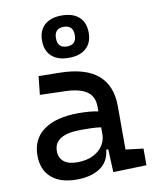

<svg xmlns="http://www.w3.org/2000/svg" viewBox="-89 -864 763 942"><g transform="rotate(-10 293.0 -393.0)"><path d="M399.4 4.9 394.5 -109.4H384.3Q378.4 -49.8 333.7 -20Q289.1 9.8 216.8 9.8Q135.7 9.8 91.3 -29.3Q46.9 -68.4 46.9 -139.6Q46.9 -221.7 108.2 -265.6Q169.4 -309.6 281.2 -309.6Q336.9 -309.6 378.9 -301.3V-325.2Q378.9 -377 342.5 -401.1Q306.2 -425.3 234.4 -427.2L110.4 -430.7L120.1 -522.5L224.6 -521Q353 -519 415.3 -465.6Q477.5 -412.1 477.5 -309.6V-93.8L565.4 -83V0ZM378.9 -221.7Q354 -225.6 329.3 -226.1Q304.7 -226.6 279.3 -226.6Q144.5 -226.6 144.5 -144.5Q144.5 -110.4 167.7 -91.8Q190.9 -73.2 233.4 -73.2Q281.7 -73.2 314.2 -89.8Q346.7 -106.4 362.8 -132.3Q378.9 -158.2 378.9 -185.5ZM283.2 -585Q228 -585 197.5 -612.5Q167 -640.1 167 -690.4Q167 -740.7 197.5 -768.3Q228 -795.9 283.2 -795.9Q338.4 -795.9 368.9 -768.3Q399.4 -740.7 399.4 -690.4Q399.4 -640.1 368.9 -612.5Q338.4 -585 283.2 -585ZM283.2 -641.6Q330.1 -641.6 330.1 -690.4Q330.1 -739.3 283.2 -739.3Q236.3 -739.3 236.3 -690.4Q236.3 -641.6 283.2 -641.6Z"/></g></svg>

Font: CaskaydiaMono NF
Style: Regular
Weight: 400
Designer: Aaron Bell
Foundry: Saja Typeworks
Version: Version 2111.001; ttfautohint (v1.8.4);Nerd Fonts 3.1.1